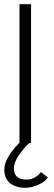

<svg xmlns="http://www.w3.org/2000/svg" viewBox="-22 -680 258 912"><path d="M96 212Q78.5 212 62.8 208Q47 204 31.8 194.8Q16.5 185.5 7.5 167.5Q-1.5 149.5 -1.5 125Q-1.5 95.5 19.5 61.5Q40.5 27.5 70.5 -2V-660H125.5V0H116Q88.5 26 66.2 59.2Q44 92.5 44 120.5Q44 173 106 173Q126.5 173 144.5 162.2Q162.5 151.5 172.5 137.5L205.5 162.5Q193.5 182 161.8 197Q130 212 96 212Z"/></svg>

Font: League Spartan Light
Style: Regular
Weight: 277
Foundry: The League of Moveable Type
Version: Version 2.002